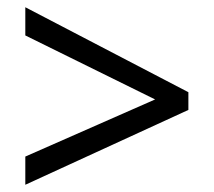

<svg xmlns="http://www.w3.org/2000/svg" viewBox="-20 -588 591 531"><path d="M50 -155 409 -313 50 -490V-568L501 -333V-284L50 -77Z"/></svg>

Font: bangla15
Style: Regular
Weight: 400
Designer: Jelle Bosma - Monotype Design Team
Foundry: Monotype Imaging Inc.
Version: Version 2.006